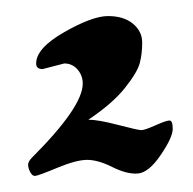

<svg xmlns="http://www.w3.org/2000/svg" viewBox="-20 -286 240 239"><path d="M60 -207 33 -200Q25 -200 25 -207Q25 -226 60 -246Q95 -266 114.5 -266Q134 -266 145.5 -256.5Q157 -247 157 -233Q157 -219 154 -207.5Q151 -196 135.5 -176.5Q120 -157 90 -137Q102 -137 127 -130.5Q152 -124 156 -124Q160 -124 173.5 -130Q187 -136 191 -136Q195 -136 195 -125.5Q195 -115 180 -93Q165 -71 151.5 -70Q138 -69 120 -78Q102 -87 88.5 -87Q75 -87 51 -77Q27 -67 23.5 -67Q20 -67 17.5 -72Q15 -77 15 -81Q15 -85 20 -90Q83 -153 83 -182Q83 -192 76.5 -199.5Q70 -207 60 -207Z"/></svg>

Font: Dr Sugiyama
Style: Regular
Weight: 400
Designer: Alejandro Paul
Foundry: Alejandro Paul
Version: Version 1.000